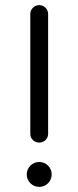

<svg xmlns="http://www.w3.org/2000/svg" viewBox="-20 -734 308 754"><path d="M85 -49C85 -22 107 0 134 0C161 0 183 -22 183 -49C183 -76 161 -98 134 -98C107 -98 85 -76 85 -49ZM99 -208C99 -189 115 -174 134 -174C153 -174 169 -189 169 -208V-679C169 -698 153 -714 134 -714C115 -714 99 -698 99 -679Z"/></svg>

Font: Noto Sans Duployan
Style: Regular
Weight: 400
Designer: David Corbett
Foundry: David Corbett
Version: Version 3.002